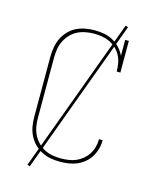

<svg xmlns="http://www.w3.org/2000/svg" viewBox="-129 -898 858 1060"><g transform="rotate(15 300.0 -368.0)"><path d="M297 8Q270 8 243.5 3Q217 -2 193 -14.5Q169 -27 150 -46.5Q131 -66 119 -90.5Q107 -115 102.5 -141.5Q98 -168 98 -195V-540Q98 -567 103 -594Q108 -621 119.5 -645Q131 -669 150 -689Q169 -709 193 -721Q217 -733 244 -738Q271 -743 298 -743Q325 -743 351.5 -738Q378 -733 401.5 -720.5Q425 -708 443.5 -688Q462 -668 473 -644V-735H494V-554H473Q473 -577 469 -600Q465 -623 454.5 -643.5Q444 -664 427 -680Q410 -696 389.5 -706Q369 -716 346 -720Q323 -724 300 -724Q276 -724 251.5 -719.5Q227 -715 205 -704Q183 -693 166 -675Q149 -657 138 -635Q127 -613 123 -588.5Q119 -564 119 -540V-195Q119 -171 123 -146.5Q127 -122 137.5 -100.5Q148 -79 165 -61Q182 -43 203.5 -31.5Q225 -20 249 -15.5Q273 -11 297 -11Q319 -11 341.5 -14Q364 -17 384 -25.5Q404 -34 421.5 -48.5Q439 -63 451 -81.5Q463 -100 469 -121.5Q475 -143 475 -166Q475 -166 475 -166.5Q475 -167 475 -168H496Q496 -167 496 -166.5Q496 -166 496 -165Q496 -140 489 -116Q482 -92 469 -71Q456 -50 436.5 -34Q417 -18 394 -8.5Q371 1 346.5 4.5Q322 8 297 8ZM145 75 130 71 455 -811 470 -807Z"/></g></svg>

Font: Iosevka Slab Thin Extended
Style: Regular
Weight: 100
Width: 7
Monospace: yes
Designer: Belleve Invis
Foundry: Belleve Invis
Version: Version 11.1.1; ttfautohint (v1.8.3)